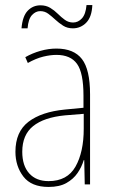

<svg xmlns="http://www.w3.org/2000/svg" viewBox="-20 -822 450 759"><path d="M203 -630Q272 -630 304 -588.5Q336 -547 336 -449V-93H315L313 -189H311Q303 -162 286.5 -138Q270 -114 242.5 -98.5Q215 -83 172 -83Q104 -83 72.5 -124Q41 -165 41 -222Q41 -301 92.5 -340.5Q144 -380 237 -389L310 -396V-444Q310 -534 284.5 -569.5Q259 -605 203 -605Q179 -605 150.5 -598Q122 -591 90 -573L80 -596Q108 -612 140 -621Q172 -630 203 -630ZM237 -366Q154 -358 111 -323.5Q68 -289 68 -222Q68 -167 95.5 -136.5Q123 -106 172 -106Q246 -106 278.5 -163.5Q311 -221 311 -313V-372ZM65 -710Q69 -758 89.5 -779.5Q110 -801 140 -801Q162 -801 178.5 -791Q195 -781 208.5 -767.5Q222 -754 236.5 -743.5Q251 -733 269 -733Q289 -733 304 -749.5Q319 -766 322 -802H345Q343 -755 321 -732.5Q299 -710 268 -710Q246 -710 229.5 -720.5Q213 -731 199 -744Q185 -757 171 -767.5Q157 -778 139 -778Q121 -778 106.5 -762.5Q92 -747 89 -710Z"/></svg>

Font: Noto Sans Telugu UI Condensed Thin
Style: Regular
Weight: 100
Width: 3
Designer: Jelle Bosma - Monotype Design Team
Foundry: Monotype Imaging Inc.
Version: Version 2.005; ttfautohint (v1.8.4.7-5d5b)